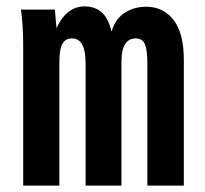

<svg xmlns="http://www.w3.org/2000/svg" viewBox="-20 -580 640 600"><path d="M52.5 -436Q52.5 -501 45.5 -550H151.5L156.5 -492Q171 -524.5 193.2 -542.2Q215.5 -560 244.5 -560Q276 -560 297.2 -542Q318.5 -524 328.5 -481Q340.5 -521.5 370 -540.2Q399.5 -559 436.5 -559Q490.5 -559 522.5 -517.5Q554.5 -476 554.5 -393V0H440.5V-382Q440.5 -423.5 432.8 -441.8Q425 -460 404.5 -460Q359.5 -460 359.5 -387V0H247.5V-382Q247.5 -421.5 237 -440.8Q226.5 -460 204.5 -460Q184.5 -460 175 -443Q165.5 -426 165.5 -387V0H52.5Z"/></svg>

Font: JuliaMono Latin
Style: Bold
Weight: 700
Monospace: yes
Designer: cormullion
Foundry: corm
Version: Version 0.038; ttfautohint (v1.8)